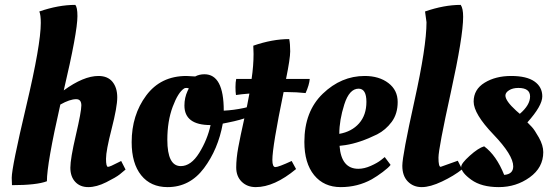

<svg xmlns="http://www.w3.org/2000/svg" viewBox="-20 -754 2260 786"><path d="M147 -660Q147 -693 141 -707Q219 -734 288 -734Q297 -725 297 -688Q297 -622 241 -384Q322 -443 383 -443Q421 -443 440.5 -419Q460 -395 460 -355.5Q460 -316 437 -226.5Q414 -137 414 -104Q414 -71 422 -71Q430 -71 464 -89L476 -95L494 -60Q485 -52 470 -40Q455 -28 415 -8Q375 12 341.5 12Q308 12 288 -9.5Q268 -31 268 -67.5Q268 -104 290.5 -200.5Q313 -297 313 -322.5Q313 -348 292 -348Q266 -348 227 -326Q172 -84 172 -12Q130 4 29 4Q28 -13 28 -26Q28 -69 87.5 -320Q147 -571 147 -660Z M666 12Q597 12 558 -36.5Q519 -85 519 -172Q519 -283 578.5 -363Q638 -443 743 -443L779 -441Q796 -450 817 -450Q896 -450 896 -301Q937 -303 979 -312L995 -316L1001 -277Q968 -263 912 -252L892 -248Q873 -143 815 -65.5Q757 12 666 12ZM720 -74Q762 -74 795.5 -128Q829 -182 842 -242Q735 -242 735 -322Q735 -354 748 -382L753 -392Q749 -394 743 -394Q737 -394 734 -392Q709 -376 687 -317Q665 -258 665 -182Q665 -74 720 -74Z M1248 -431Q1246 -406 1231 -373Q1193 -377 1159 -377H1141Q1095 -154 1095 -99Q1095 -70 1107.5 -70Q1120 -70 1174 -95L1192 -62Q1103 12 1027 12Q992 12 969.5 -10Q947 -32 947 -68.5Q947 -105 955.5 -151Q964 -197 979 -263.5Q994 -330 1001 -371Q964 -368 946 -365Q944 -377 944 -397.5Q944 -418 947 -431H1010Q1018 -485 1018 -533L1017 -564V-567Q1095 -594 1164 -594Q1168 -574 1168 -544Q1168 -514 1151 -431Z M1226 -173Q1226 -298 1301.5 -370.5Q1377 -443 1473 -443Q1532 -443 1570 -414Q1608 -385 1608 -336.5Q1608 -288 1583.5 -255Q1559 -222 1524 -204Q1453 -169 1394 -160L1370 -157Q1377 -63 1447 -63Q1471 -63 1498 -75Q1525 -87 1540 -99L1555 -111L1579 -79Q1571 -68 1547 -50Q1523 -32 1502 -20Q1444 12 1375 12Q1306 12 1266 -37Q1226 -86 1226 -173ZM1448 -391Q1410 -391 1389.5 -326.5Q1369 -262 1369 -206Q1420 -215 1450 -249Q1480 -283 1480 -337Q1480 -391 1448 -391Z M1726 -663 1720 -707Q1798 -734 1866 -734Q1876 -720 1876 -685Q1876 -605 1825.5 -375.5Q1775 -146 1775 -108.5Q1775 -71 1784 -71L1854 -96L1872 -61Q1838 -34 1789.5 -11Q1741 12 1706.5 12Q1672 12 1649.5 -11Q1627 -34 1627 -75.5Q1627 -117 1676.5 -340.5Q1726 -564 1726 -663Z M2204 -131Q2204 -68 2148.5 -28Q2093 12 2022 12Q1951 12 1909.5 -18Q1868 -48 1868 -71Q1868 -85 1903 -116.5Q1938 -148 1962 -155Q2012 -118 2044 -38Q2081 -41 2081 -73Q2081 -119 2000 -203.5Q1919 -288 1919 -338Q1919 -388 1964 -415.5Q2009 -443 2072.5 -443Q2136 -443 2168 -420.5Q2200 -398 2200 -359.5Q2200 -321 2139 -253Q2146 -246 2157 -234.5Q2168 -223 2186 -191Q2204 -159 2204 -131ZM2102 -394Q2079 -394 2064 -384.5Q2049 -375 2049 -363Q2049 -341 2093 -301L2108 -288Q2150 -324 2150 -359Q2150 -394 2102 -394Z"/></svg>

Font: Oleo Script Swash Caps
Style: Regular
Weight: 400
Designer: Soytutype
Foundry: Soytutype
Version: Version 1.002